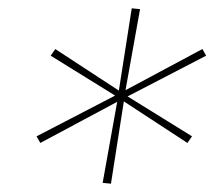

<svg xmlns="http://www.w3.org/2000/svg" viewBox="-20 -704 540 462"><path d="M247 -262 227 -264 262 -459 77 -360 68 -376 257 -474 102 -570 113 -586 266 -486 297 -684 317 -682 282 -487 467 -586 476 -570 287 -472 442 -376 431 -360 278 -460Z"/></svg>

Font: Iosevka SS18 Thin
Style: Italic
Weight: 100
Italic angle: -9°
Monospace: yes
Designer: Belleve Invis
Foundry: Belleve Invis
Version: Version 25.1.1; ttfautohint (v1.8.4)